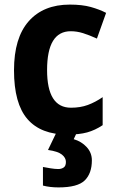

<svg xmlns="http://www.w3.org/2000/svg" viewBox="-20 -669 511 836"><path d="M274 -83Q158 -83 99.5 -150.5Q41 -218 41 -363Q41 -504 105 -576.5Q169 -649 284 -649Q338 -649 375.5 -638.5Q413 -628 442 -613L402 -501Q369 -516 342 -524.5Q315 -533 288 -533Q185 -533 185 -364Q185 -200 289 -200Q330 -200 362.5 -212Q395 -224 427 -246V-124Q394 -102 359.5 -92.5Q325 -83 274 -83ZM380 29Q380 86 349 116.5Q318 147 235 147Q197 147 167 139V58Q182 61 201 64Q220 67 234 67Q247 67 257 60.5Q267 54 267 36Q267 18 249.5 4Q232 -10 189 -16L226 -93H315L301 -63Q335 -53 357.5 -28.5Q380 -4 380 29Z"/></svg>

Font: Noto Sans Telugu UI SemiCondensed
Style: Bold
Weight: 700
Width: 4
Designer: Jelle Bosma - Monotype Design Team
Foundry: Monotype Imaging Inc.
Version: Version 2.005; ttfautohint (v1.8.4.7-5d5b)